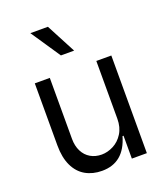

<svg xmlns="http://www.w3.org/2000/svg" viewBox="-146 -901 870 1008"><g transform="rotate(-20 288.5 -397.0)"><path d="M250.7 7.1Q198.5 7.1 158.6 -15.6Q118.6 -38.4 96.6 -84.7Q74.6 -131 74.6 -198.9V-545.5H158.4V-204.5Q158.4 -165.5 173.3 -135.7Q188.2 -105.8 215.6 -89.8Q242.9 -73.9 277.7 -73.9Q310.7 -73.9 343.2 -90.6Q375.7 -107.2 397 -141Q418.3 -174.7 418.3 -223V-545.5H502.1V0H418.3V-127.8H412.6Q393.1 -60 352.8 -26.5Q312.5 7.1 250.7 7.1ZM253.6 -636.4 142.8 -801.1H240.8L327.4 -636.4Z"/></g></svg>

Font: Riot Sans
Style: Regular
Weight: 400
Designer: Rasmus Andersson
Foundry: rsms
Version: Version 3.005